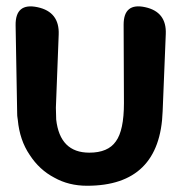

<svg xmlns="http://www.w3.org/2000/svg" viewBox="-20 -584 584 615"><path d="M259 11Q200 11 154 -15Q106 -40 75 -88Q43 -135 37 -200L36 -207Q35 -212 35 -221L30 -503Q29 -576 100 -561Q171 -546 168 -473L159 -239L160 -201Q172 -95 266 -95Q326 -95 351 -131Q377 -166 377 -254L376 -505Q376 -576 445 -561Q514 -546 511 -475L501 -228Q493 11 259 11Z"/></svg>

Font: MaokenZhuyuanTi
Style: Regular
Weight: 400
Designer: Fontworks Inc & LongZhuTi team: ZERO子、时光羊、荆南、频凡、刘鹏、Little White Dog、帆影Magmeta、奈白不弍、白日月球、ChaoTawei、雨三（排名不分先后）
Version: Version 1.000; 20230222